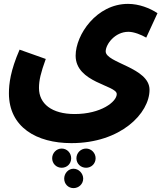

<svg xmlns="http://www.w3.org/2000/svg" viewBox="-20 -707 851 990"><path d="M26 -226C26 -51 169 31 348 31C603 31 751 -123 751 -244C751 -359 525 -382 525 -442C525 -478 572 -543 642 -543C671 -543 708 -528 734 -513L792 -639C753 -665 697 -687 640 -687C478 -687 370 -528 370 -420C370 -280 582 -268 582 -222C582 -182 500 -119 365 -119C247 -119 181 -172 181 -253C181 -293 190 -331 216 -403L81 -451C34 -343 26 -275 26 -226ZM298 158C326 158 347 137 347 109C347 82 326 59 298 59C271 59 249 82 249 109C249 137 271 158 298 158ZM424 158C451 158 473 137 473 109C473 82 451 59 424 59C396 59 374 82 374 109C374 137 396 158 424 158ZM359 263C386 263 409 242 409 214C409 187 386 163 359 163C332 163 311 187 311 214C311 242 332 263 359 263Z"/></svg>

Font: Noto Sans Arabic UI SemiCondensed Extra
Style: Regular
Weight: 800
Width: 4
Designer: Nadine Chahine - Monotype Design Team
Foundry: Monotype Imaging Inc.
Version: Version 1.900